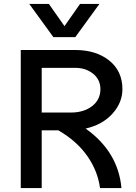

<svg xmlns="http://www.w3.org/2000/svg" viewBox="-20 -951 690 971"><path d="M127.9 -931.2H227.1L306.2 -818.8L384.8 -931.2H482.9L360.8 -763.2H250ZM85 0V-698.2H359.9Q465.8 -698.2 532.5 -644.8Q599.1 -591.3 599.1 -500Q599.1 -432.1 548.8 -376.2Q498.5 -320.3 413.1 -300.8Q577.6 -183.6 594.2 0H485.8Q474.6 -85.4 422.1 -161.1Q369.6 -236.8 274.9 -292H190.9V0ZM359.9 -607.9H190.9V-381.8H337.9Q403.8 -381.8 445.8 -414.3Q487.8 -446.8 487.8 -500Q487.8 -548.3 450.9 -578.1Q414.1 -607.9 359.9 -607.9Z"/></svg>

Font: Azeret Mono
Style: Regular
Weight: 400
Designer: Martin Vácha
Foundry: Displaay
Version: Version 1.002